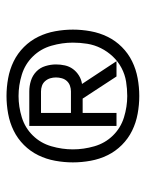

<svg xmlns="http://www.w3.org/2000/svg" viewBox="51 -983 448 590"><g transform="rotate(-90 275.0 -688.0)"><path d="M335 -554 267 -658H223V-554H183V-822H289Q306 -822 322 -817Q338 -812 350 -800.5Q362 -789 367 -772.5Q372 -756 372 -740Q372 -726 369 -712.5Q366 -699 358 -688Q350 -677 338 -669.5Q326 -662 312 -660L382 -554ZM223 -694H289Q298 -694 306.5 -697Q315 -700 321 -706.5Q327 -713 329.5 -722Q332 -731 332 -740Q332 -749 329.5 -757.5Q327 -766 321 -773Q315 -780 306.5 -783Q298 -786 289 -786H223ZM275 -484Q248 -484 220.5 -489Q193 -494 168.5 -506Q144 -518 124.5 -537.5Q105 -557 93 -581.5Q81 -606 76 -633.5Q71 -661 71 -688Q71 -715 76 -742.5Q81 -770 93 -794.5Q105 -819 124.5 -838.5Q144 -858 168.5 -870Q193 -882 220.5 -887Q248 -892 275 -892Q302 -892 329.5 -887Q357 -882 381.5 -870Q406 -858 425.5 -838.5Q445 -819 457 -794.5Q469 -770 474 -742.5Q479 -715 479 -688Q479 -661 474 -633.5Q469 -606 457 -581.5Q445 -557 425.5 -537.5Q406 -518 381.5 -506Q357 -494 329.5 -489Q302 -484 275 -484ZM275 -521Q297 -521 319 -524.5Q341 -528 361 -538.5Q381 -549 396.5 -565.5Q412 -582 422 -602Q432 -622 435.5 -644Q439 -666 439 -688Q439 -721 429.5 -754Q420 -787 396.5 -811Q373 -835 340.5 -845Q308 -855 275 -855Q242 -855 209.5 -845Q177 -835 153.5 -811Q130 -787 120.5 -754Q111 -721 111 -688Q111 -655 120.5 -622Q130 -589 153.5 -565Q177 -541 209.5 -531Q242 -521 275 -521Z"/></g></svg>

Font: Lode Dark Term
Style: Regular
Weight: 400
Monospace: yes
Designer: Belleve Invis
Foundry: Belleve Invis
Version: Version 29.2.0